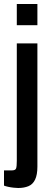

<svg xmlns="http://www.w3.org/2000/svg" viewBox="-39 -744 250 960"><path d="M45 -618V-724H148V-618ZM52 196Q44 196 29.5 194.5Q15 193 1.5 190Q-12 187 -19 184V108H20Q38 108 41.5 98Q45 88 45 60V-527H148V89Q148 130 136.5 154Q125 178 103 187Q81 196 52 196Z"/></svg>

Font: Archivo ExtraCondensed SemiBold
Style: Regular
Weight: 600
Width: 2
Designer: Hector Gatti
Foundry: Omnibus-Type
Version: Version 2.001